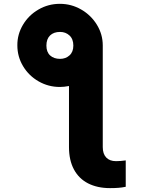

<svg xmlns="http://www.w3.org/2000/svg" viewBox="-20 -759 736 988"><path d="M288.1 -739.3Q347.2 -739.3 397.9 -710Q448.7 -680.7 478.8 -631.3Q508.8 -582 508.8 -525.4V-2Q508.8 32.7 526.6 51.5Q544.4 70.3 577.1 70.3Q599.6 70.3 627 66.4V202.1Q608.4 206.1 589.8 207.5Q571.3 209 545.9 209Q481 209 433.3 184.6Q385.7 160.2 360.4 112.8Q335 65.4 335 -2V-316.4Q309.6 -311.5 288.1 -311.5Q229 -311.5 178.7 -340.3Q128.4 -369.1 98.9 -418.2Q69.3 -467.3 69.3 -525.4Q68.8 -582 98.1 -631.3Q127.4 -680.7 178 -710Q228.5 -739.3 288.1 -739.3ZM357.4 -524.4Q357.4 -558.1 337.6 -576.4Q317.9 -594.7 289.1 -594.7Q256.3 -594.7 237.5 -576.4Q218.8 -558.1 218.8 -524.4Q218.8 -491.2 238 -473.6Q257.3 -456.1 289.1 -456.1Q317.9 -456.1 337.6 -473.9Q357.4 -491.7 357.4 -524.4Z"/></svg>

Font: Pretendard GOV Black
Style: Regular
Weight: 900
Designer: Base glyphs from Inter by Rasmus Andersson; Hangeul glyphs from Noto Sans CJK(Source Han Sans) by Jang Soo-young and Kan
Foundry: Kil Hyung-jin
Version: Version 1.309